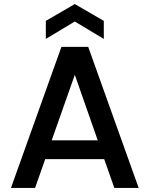

<svg xmlns="http://www.w3.org/2000/svg" viewBox="-20 -927 737 947"><path d="M494 -142H203L153 0H34L283 -696H415L664 0H544ZM462 -235 349 -558 235 -235ZM349 -821 206 -735V-824L349 -907L492 -824V-735Z"/></svg>

Font: Poppins-tnum Medium
Style: Regular
Weight: 500
Designer: Ninad Kale (Devanagari), Jonny Pinhorn (Latin)
Foundry: Indian Type Foundry
Version: Version 4.004